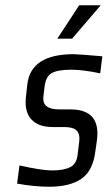

<svg xmlns="http://www.w3.org/2000/svg" viewBox="-20 -700 409 730"><path d="M180 -217H221C261 -217 287 -208 281 -160L275 -111C272 -87 262 -71 246 -64C230 -56 207 -52 177 -52C153 -52 112 -58 54 -71L45 -2C88 6 129 10 168 10C219 10 260 0 289 -20C319 -40 337 -76 343 -128L349 -170C358 -246 324 -284 248 -284H206C161 -284 141 -300 145 -333L150 -374C153 -396 161 -412 175 -421C189 -430 214 -435 250 -435C282 -435 320 -430 361 -421L369 -486C309 -491 272 -494 260 -494C152 -494 93 -456 84 -380L79 -335C68 -252 113 -217 180 -217ZM363 -680H281L198 -553H254Z"/></svg>

Font: Gamestation Condensed
Style: Italic
Weight: 400
Width: 3
Designer: Jonas Hecksher
Foundry: Jonas Hecksher, Playtypeª, e-types AS
Version: Version 1.003